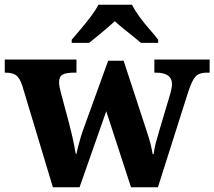

<svg xmlns="http://www.w3.org/2000/svg" viewBox="-23 -786 900 806"><path d="M70 -428Q59 -460 44 -470.5Q29 -481 0 -481H-3V-536H298V-481H286Q255 -481 240 -473Q225 -465 225 -440Q225 -431 227.5 -418.5Q230 -406 233 -395L266 -272Q272 -248 278 -223.5Q284 -199 288 -177.5Q292 -156 295 -140H298Q301 -156 306 -174.5Q311 -193 316.5 -212Q322 -231 329 -249L431 -531H496L593 -235Q597 -223 601 -210Q605 -197 608.5 -184Q612 -171 614 -159.5Q616 -148 618 -139H622Q625 -163 631 -186Q637 -209 646 -239L689 -383Q693 -395 696 -410Q699 -425 699 -432Q699 -457 682 -469Q665 -481 632 -481H625V-536H857V-481H844Q814 -481 799 -466Q784 -451 768 -403L640 0H527L423 -319L311 0H199ZM278 -619Q294 -638 316 -664Q338 -690 358.5 -717Q379 -744 390 -766H531Q542 -744 561.5 -717Q581 -690 604 -664Q627 -638 641 -619V-606H569Q556 -617 536 -633Q516 -649 495 -666Q474 -683 459 -697Q444 -683 424 -666Q404 -649 384.5 -633Q365 -617 351 -606H278Z"/></svg>

Font: Noto Serif Hentaigana EL
Style: Regular
Weight: 400
Designer: Kazuhiro Yamada
Foundry: nipponia
Version: Version 1.000